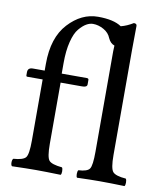

<svg xmlns="http://www.w3.org/2000/svg" viewBox="-80 -763 700 829"><g transform="rotate(10 270.0 -348.0)"><path d="M452.1 -122.1Q452.1 -63 464.6 -48.6Q477.1 -34.2 522 -30.8Q525.9 -25.9 525.9 -13.9Q525.9 -2 522 2Q458 0 413.1 0Q374 0 314 2Q310.1 -2 310.1 -13.9Q310.1 -25.9 314 -30.8Q353 -32.7 363 -47.4Q373 -62 373 -122.1V-563Q373 -569.8 374 -587.9Q356 -593.8 346.2 -615.2Q337.4 -638.2 314.2 -651.1Q291 -664.1 267.1 -664.1Q252.9 -664.1 238 -655.5Q223.1 -647 207 -627.9Q190.9 -608.9 180.9 -569.3Q170.9 -529.8 170.9 -476.1V-429.2H280.8Q288.6 -429.2 289.1 -422.9V-402.8Q289.1 -389.6 266.1 -390.1H172.9V-122.1Q172.9 -63 184.8 -49.1Q196.8 -35.2 242.2 -30.8Q246.1 -25.9 246.1 -13.9Q246.1 -2 242.2 2Q172.4 0 133.8 0Q96.7 0 28.8 2Q23.9 -2 23.9 -13.9Q23.9 -25.9 28.8 -30.8Q71.8 -33.7 83 -47.9Q94.2 -62 94.2 -122.1V-390.1H26.9Q22 -390.1 22 -396V-409.2Q22 -429.2 44.9 -429.2H96.2V-459Q96.2 -574.2 153.6 -636.2Q210.9 -698.2 283.2 -698.2Q352.1 -698.2 386.2 -674.8Q413.1 -681.6 439.9 -698.2Q453.1 -698.2 453.1 -688Q452.1 -647.9 452.1 -583Z"/></g></svg>

Font: Linux Libertine
Style: Regular
Weight: 400
Designer: Philipp H. Poll
Foundry: Philipp H. Poll
Version: Version 5.3.0 ; ttfautohint (v0.9)